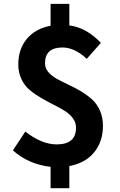

<svg xmlns="http://www.w3.org/2000/svg" viewBox="-20 -866 629 1010"><path d="M510.7 -640.6 436.5 -556.6Q372.1 -616.2 308.6 -616.2Q216.8 -616.2 216.8 -533.2Q216.8 -507.8 233.4 -487.8Q250 -467.8 276.9 -452.6Q303.7 -437.5 336.4 -422.4Q369.1 -407.2 401.9 -388.2Q434.6 -369.1 461.4 -345.7Q488.3 -322.3 504.9 -286.1Q521.5 -250 521.5 -204.1Q521.5 -121.1 475.6 -64.9Q429.7 -8.8 344.7 7.8V124H246.1V11.7Q128.9 -2 47.9 -75.2L113.3 -173.8Q199.2 -106.4 278.3 -106.4Q379.9 -106.4 379.9 -194.3Q379.9 -221.7 363.3 -244.1Q346.7 -266.6 319.8 -283.2Q293 -299.8 260.7 -315.9Q228.5 -332 195.8 -351.1Q163.1 -370.1 136.2 -392.6Q109.4 -415 92.8 -449.7Q76.2 -484.4 76.2 -526.4Q76.2 -608.4 121.6 -662.1Q167 -715.8 246.1 -730.5V-845.7H344.7V-732.4Q434.6 -720.7 510.7 -640.6Z"/></svg>

Font: Bpmf Zihi Sans Bold
Style: Bold
Weight: 700
Foundry: But Ko
Version: Version 1.320